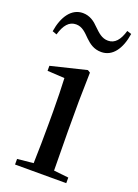

<svg xmlns="http://www.w3.org/2000/svg" viewBox="-154 -840 647 902"><g transform="rotate(20 169.5 -389.0)"><path d="M-6 -649 16 -641C30 -690 52 -717 87 -717C118 -717 137 -696 160 -673C181 -653 204 -635 241 -635C297 -635 333 -685 345 -763L323 -770C309 -722 287 -696 253 -696C222 -696 203 -715 179 -738C159 -759 134 -778 99 -778C43 -778 6 -726 -6 -649ZM121 0H298V-28L224 -36L222 -230V-382L225 -526L212 -534L35 -491V-466L121 -461C123 -411 125 -362 125 -294V-230C125 -176 124 -92 122 -36L42 -28V0Z"/></g></svg>

Font: Noto Serif TC Medium
Style: Regular
Weight: 500
Designer: Ryoko NISHIZUKA 西塚涼子 (kana & ideographs); Frank Grießhammer (Latin, Greek & Cyrillic); Wenlong ZHANG 张文龙 (bopomofo); San
Foundry: Adobe
Version: Version 2.001;hotconv 1.1.0;makeotfexe 2.6.0